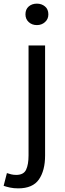

<svg xmlns="http://www.w3.org/2000/svg" viewBox="-64 -793 359 1056"><path d="M36 243Q11 243 -9.5 238.5Q-30 234 -44 229L-26 159Q-15 163 -2 166Q11 169 25 169Q66 169 79.5 140.5Q93 112 93 62V-543H184V62Q184 145 150 194Q116 243 36 243ZM139 -655Q112 -655 94 -671.5Q76 -688 76 -714Q76 -742 94 -757.5Q112 -773 139 -773Q165 -773 183.5 -757.5Q202 -742 202 -714Q202 -688 183.5 -671.5Q165 -655 139 -655Z"/></svg>

Font: SpoqaHanSans-Regular
Style: Regular
Weight: 400
Designer: [Spoqa Han Sans] Dong-huui Kim \uAE40 \uB3D9 \uD718  Younghwa Kang \uAC15 \uC601 \uD654  [Noto Sans] Ryoko NISHIZUKA \u8
Foundry: Spoqa (http://www.spoqa-han-sans.com)
Version: Version 2.000